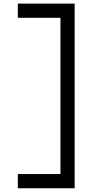

<svg xmlns="http://www.w3.org/2000/svg" viewBox="-20 -801 587 1056"><path d="M78.1 156.2H312.5V-703.1H78.1V-781.2H390.6V234.4H78.1Z"/></svg>

Font: Luculent
Style: Regular
Weight: 400
Monospace: yes
Designer: Andrew Kensler
Version: Version 1.0.0-845fa02f9341